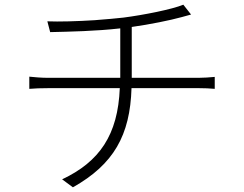

<svg xmlns="http://www.w3.org/2000/svg" viewBox="-20 -770 1040 819"><path d="M541 -394H828C851 -394 877 -393 896 -391V-442C876 -440 848 -438 826 -438H542V-655C620 -666 704 -683 755 -697C769 -701 780 -704 795 -708L762 -750C714 -730 592 -706 507 -695C473 -691 435 -688 397 -685L386 -684C308 -679 231 -677 182 -679L194 -633C277 -635 388 -637 493 -649V-438H186C156 -438 124 -441 105 -443V-391C127 -393 155 -394 187 -394H491C483 -194 404 -80 245 -5L291 29C465 -69 535 -193 541 -394Z"/></svg>

Font: Glow Sans SC Normal Light
Style: Regular
Weight: 300
Designer: Ryoko NISHIZUKA (kana, bopomofo & ideographs); Paul D. Hunt (Latin, Greek & Cyrillic); Sandoll Communications, Soo-young
Version: Version 0.93